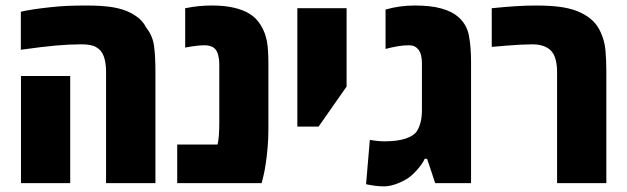

<svg xmlns="http://www.w3.org/2000/svg" viewBox="-20 -661 2262 693"><path d="M362.8 0V-401.9Q362.8 -435.1 354.5 -457.8Q346.2 -480.5 327.1 -490.7Q318.4 -496.1 304.9 -498.5Q291.5 -501 273.4 -501Q230 -501 181.2 -496.6Q132.3 -492.2 55.2 -481.4V-618.7Q75.7 -623.5 102.1 -627.4Q128.4 -631.3 160.6 -634.8Q194.8 -638.7 226.3 -639.9Q257.8 -641.1 289.6 -641.1Q350.1 -641.1 387.5 -634.8Q424.8 -628.4 450.2 -615.2Q470.2 -605 484.4 -592.3Q498.5 -579.6 507.3 -562Q531.2 -532.2 536.1 -494.6Q541 -457 541 -401.9V0ZM55.7 0V-386.7H233.4V0Z M619.6 0V-139.2H765.1Q768.6 -152.3 770 -172.4Q771.5 -192.4 771.5 -219.7V-432.1Q771.5 -447.3 767.3 -462.9Q763.2 -478.5 754.4 -486.3Q748 -492.2 738.5 -494.9Q729 -497.6 719.2 -497.6Q705.6 -497.6 688.5 -495.6Q671.4 -493.7 648.4 -489.3V-631.3Q675.3 -636.7 698 -638.9Q720.7 -641.1 745.1 -641.1Q791 -641.1 824.7 -633.1Q858.4 -625 878.9 -612.3Q904.3 -597.7 921.1 -570.3Q938 -543 943.8 -509.8Q946.3 -495.6 947.5 -475.8Q948.7 -456.1 948.7 -432.1V-191.9Q948.7 -159.7 945.8 -127.2Q942.9 -94.7 938.7 -67.4Q934.6 -40 930.2 -23.4L924.3 0Z M1053.2 -204.1V-631.3H1231V-348.6L1129.9 -204.1Z M1366.2 11.7Q1351.6 11.7 1335.4 9.8Q1319.3 7.8 1301.3 3.9L1314.9 -156.2Q1324.2 -154.3 1339.8 -152.6Q1355.5 -150.9 1367.7 -150.9Q1414.6 -150.9 1444.3 -160.9Q1474.1 -170.9 1484.9 -188Q1493.7 -202.1 1498.3 -220.7Q1502.9 -239.3 1502.9 -264.2V-432.6Q1502.9 -465.8 1490.5 -481.7Q1478 -497.6 1457.5 -497.6Q1436 -497.6 1415.8 -494.1Q1395.5 -490.7 1371.6 -484.4V-626.5Q1421.4 -641.1 1477.1 -641.1Q1535.2 -641.1 1573.2 -630.4Q1611.3 -619.6 1633.3 -600.6Q1664.6 -573.7 1672.4 -533.2Q1680.2 -492.7 1680.2 -437V0H1550.8L1521.5 -87.9H1512.7Q1508.8 -76.7 1493.2 -57.1Q1477.5 -37.6 1460 -23.4Q1444.3 -10.7 1416.7 0.5Q1389.2 11.7 1366.2 11.7Z M1990.7 0V-401.9Q1990.7 -433.6 1982.4 -455.8Q1974.1 -478 1955.1 -488.8Q1945.3 -494.6 1931.6 -497.8Q1918 -501 1902.8 -501Q1884.8 -501 1859.6 -499.8Q1834.5 -498.5 1807.4 -496.3Q1780.3 -494.1 1754.9 -491.7V-631.3Q1801.8 -636.2 1842 -638.7Q1882.3 -641.1 1914.1 -641.1Q1973.6 -641.1 2012.5 -634.5Q2051.3 -627.9 2078.1 -614.3Q2103 -602.1 2120.1 -585.4Q2137.2 -568.8 2147.9 -544.9Q2162.1 -514.6 2165.3 -480Q2168.5 -445.3 2168.5 -401.9V0Z"/></svg>

Font: Open Sans SemiCondensed ExtraBold
Style: Regular
Weight: 800
Width: 4
Designer: Monotype Design Team
Foundry: Monotype Imaging Inc.
Version: Version 3.000